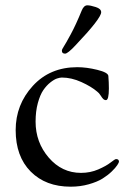

<svg xmlns="http://www.w3.org/2000/svg" viewBox="-20 -682 492 723"><path d="M213 -491Q213 -496 220 -506.5Q227 -517 246.5 -553Q266 -589 288 -643Q296 -662 309 -662Q320 -662 340.5 -655.5Q361 -649 361 -636Q361 -613 264 -511Q235 -480 225 -480Q213 -480 213 -491ZM39 -192Q39 -288 103.5 -358.5Q168 -429 271 -429Q306 -429 346.5 -419Q387 -409 388 -396Q390 -372 390 -349Q390 -305 379 -305Q373 -305 368.5 -309.5Q364 -314 358.5 -323Q353 -332 346 -337Q324 -356 286.5 -373Q249 -390 213 -390Q206 -390 195 -386.5Q184 -383 169.5 -371.5Q155 -360 143 -342.5Q131 -325 122.5 -294Q114 -263 114 -224Q114 -146 163.5 -88.5Q213 -31 285 -31Q320 -31 350 -44Q380 -57 396.5 -70Q413 -83 417 -83Q428 -83 428 -73Q428 -70 421.5 -60Q415 -50 400.5 -36Q386 -22 366 -9.5Q346 3 314 12Q282 21 246 21Q152 21 95.5 -36Q39 -93 39 -192Z"/></svg>

Font: OFL Sorts Mill Goudy TT
Style: Regular
Weight: 500
Version: Version 003.000